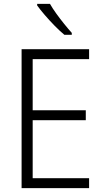

<svg xmlns="http://www.w3.org/2000/svg" viewBox="-20 -967 534 987"><path d="M438 0H91V-714H438V-663H148V-400H421V-349H148V-51H438ZM237 -947Q250 -924 269.5 -897Q289 -870 310 -844Q331 -818 349 -798V-788H311Q288 -807 261 -834.5Q234 -862 210 -890Q186 -918 171 -939V-947Z"/></svg>

Font: Noto Sans Arabic UI SmCn Lt
Style: Regular
Weight: 300
Width: 4
Designer: Monotype Design Team, Nadine Chahine and Nizar Qandah
Foundry: Monotype Imaging Inc.
Version: Version 2.010; ttfautohint (v1.8.4.7-5d5b)